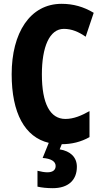

<svg xmlns="http://www.w3.org/2000/svg" viewBox="-20 -744 534 1004"><path d="M382 128C382 79 349 46 292 37L303 10C355 10 404 -2 448 -27V-163C407 -140 366 -122 322 -122C242 -122 199 -202 199 -355C199 -497 238 -593 314 -593C356 -593 392 -577 428 -552L470 -677C417 -709 362 -724 302 -724C137 -724 41 -572 41 -356C41 -152 110 -27 235 3L203 82C245 85 271 99 271 124C271 145 256 157 228 157C213 157 196 154 176 149V232C198 237 225 240 256 240C337 240 382 198 382 128Z"/></svg>

Font: Noto Sans Myanmar ExtraCondensed ExtraBold
Style: Regular
Weight: 800
Width: 2
Designer: Monotype Design Team
Foundry: Monotype Imaging Inc.
Version: Version 2.107